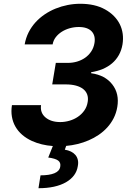

<svg xmlns="http://www.w3.org/2000/svg" viewBox="-20 -757 699 1007"><path d="M42.6 -205.6H195.3Q189.6 -165.8 218.4 -141.3Q247.2 -116.8 296.2 -116.8Q320.3 -116.8 344.3 -123.8Q368.3 -130.7 388.3 -144.2Q408.4 -157.7 422.2 -177.4Q436.1 -197.1 440 -222.7Q443.5 -244.3 437.3 -261.4Q431.1 -278.4 416.2 -290.1Q401.3 -301.8 378.2 -308.1Q355.1 -314.3 324.6 -314.3H253.9L272.7 -427.2H336.6Q360.8 -427.2 383.9 -433.9Q407 -440.7 426 -453.8Q445 -467 458.1 -486.5Q471.2 -506 475.5 -531.2Q478.7 -550.4 475 -565.9Q471.2 -581.3 460.9 -592.3Q450.6 -603.3 433.6 -609.4Q416.5 -615.4 393.1 -615.4Q369.3 -615.4 346.2 -609Q323.2 -602.6 304.2 -590.6Q285.2 -578.5 272.4 -561.8Q259.6 -545.1 256 -524.1H109.4Q115.4 -558.2 130.1 -587.4Q144.9 -616.5 166.4 -640.1Q187.9 -663.7 214.8 -681.8Q241.8 -699.9 272.2 -712.2Q302.6 -724.4 335.2 -730.8Q367.9 -737.2 400.9 -737.2Q478 -737.2 530.9 -707.7Q557.9 -692.8 577.4 -672.9Q596.9 -653.1 608.5 -629.6Q620 -606.2 623.6 -579.5Q627.1 -552.9 622.5 -524.1Q617.2 -492.9 603.3 -468.2Q589.5 -443.5 568.2 -425.2Q546.9 -407 519 -395.2Q491.1 -383.5 458.1 -378.2V-372.9Q531.2 -362.9 568.9 -314.3Q606.9 -265.6 595.2 -196Q589.8 -164.1 576.2 -137.3Q562.5 -110.4 542.6 -88.6Q522.7 -66.8 497.9 -49.9Q473 -33 445 -21Q416.9 -8.9 386.9 -1.6Q356.9 5.7 327.1 8.2L320 28.1Q337.7 30.9 351.9 37.8Q366.1 44.7 375.4 55.6Q384.6 66.4 388.1 81.1Q391.7 95.9 388.1 114.3Q380 167.6 326 198.9Q271.3 230.1 181.8 230.1L192.5 162.6Q238.3 162.6 264.9 151.8Q291.5 141 295.8 118.3Q300.1 95.9 284.8 84.9Q269.5 73.9 233 69.2L257.1 8.9Q197.4 4.6 148.1 -17.4Q118.6 -30.9 96.6 -49.9Q74.6 -68.9 60.9 -92.9Q47.2 -116.8 42.4 -145.2Q37.6 -173.7 42.6 -205.6Z"/></svg>

Font: Inter P
Style: Bold Italic
Weight: 700
Italic angle: 9.39999°
Designer: Rasmus Andersson
Foundry: rsms
Version: Version 3.018;git-588b23468